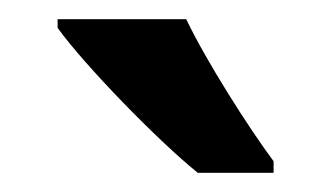

<svg xmlns="http://www.w3.org/2000/svg" viewBox="-20 -786 345 200"><path d="M174 -766H40V-757C68 -718 145 -639 186 -606H265V-618C239 -653 195 -722 174 -766Z"/></svg>

Font: Noto Sans Arabic Cond SemBd
Style: Regular
Weight: 600
Width: 3
Designer: Monotype Design Team, Nadine Chahine, Nizar Qandah and Khaled Hosny
Foundry: Monotype Imaging Inc.
Version: Version 2.012